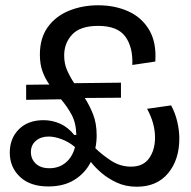

<svg xmlns="http://www.w3.org/2000/svg" viewBox="-20 -693 724 727"><path d="M163 13Q94 13 55.5 -23.5Q17 -60 17 -115Q17 -169 51.5 -203.5Q86 -238 145 -238Q178 -238 208 -224.5Q238 -211 261 -182H269Q268 -228 251 -259Q234 -290 211 -317L79 -315V-372L167 -373Q151 -395 141 -422.5Q131 -450 131 -486Q131 -549 161 -590.5Q191 -632 241.5 -652.5Q292 -673 352 -673Q415 -673 466 -650Q517 -627 545 -579.5Q573 -532 568 -460L481 -447Q484 -514 454.5 -554.5Q425 -595 352 -595Q284 -595 253.5 -562.5Q223 -530 223 -483Q223 -452 234 -427Q245 -402 261 -378L438 -380V-323L301 -322Q319 -294 332.5 -260Q346 -226 346 -180Q346 -155 341 -132Q365 -108 400 -85Q435 -62 476 -62Q522 -62 544.5 -93.5Q567 -125 567 -172Q567 -226 537 -281L628 -294Q644 -264 651.5 -231Q659 -198 659 -169Q659 -88 616.5 -37Q574 14 498 14Q456 14 422.5 -1.5Q389 -17 364 -38.5Q339 -60 324 -80Q303 -38 262.5 -12.5Q222 13 163 13ZM97 -117Q97 -91 115.5 -73.5Q134 -56 167 -56Q203 -56 228.5 -77Q254 -98 264 -136Q242 -155 214.5 -165.5Q187 -176 164 -176Q135 -176 116 -160Q97 -144 97 -117Z"/></svg>

Font: Bricolage Grotesque 48pt
Style: Regular
Weight: 400
Designer: Mathieu Triay
Foundry: Atelier Triay
Version: Version 1.000; ttfautohint (v1.8.4.7-5d5b);gftools[0.9.32]